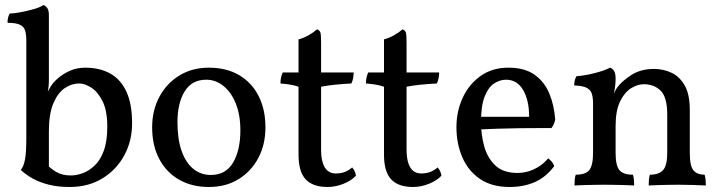

<svg xmlns="http://www.w3.org/2000/svg" viewBox="-20 -737 2872 766"><path d="M161 -86Q181 -65 204.5 -51Q228 -37 263 -37Q284 -37 308.5 -45.5Q333 -54 356 -75Q379 -96 393.5 -134Q408 -172 408 -232Q408 -296 389 -333.5Q370 -371 344 -387.5Q318 -404 296 -404Q266 -404 238.5 -385.5Q211 -367 193 -325Q175 -283 175 -213V-54ZM258 9Q212 9 175.5 0Q139 -9 111 -24.5Q83 -40 63 -59Q74 -72 79.5 -99.5Q85 -127 85 -186V-575Q85 -598 80.5 -614Q76 -630 60 -638Q44 -646 10 -646Q10 -657 12 -666Q14 -675 19 -683Q34 -683 61 -688Q88 -693 114.5 -700.5Q141 -708 153 -717Q162 -714 168.5 -705Q175 -696 175 -677V-416Q175 -398 173 -385.5Q171 -373 169 -362L165 -273L146 -319Q159 -351 168.5 -368Q178 -385 183 -393Q192 -408 211.5 -425Q231 -442 258.5 -454.5Q286 -467 320 -467Q378 -467 420 -443.5Q462 -420 484.5 -371Q507 -322 507 -245Q507 -175 476 -117.5Q445 -60 389 -25.5Q333 9 258 9Z M813 9Q745 9 694 -20.5Q643 -50 615 -103.5Q587 -157 587 -229Q587 -297 616 -351Q645 -405 696 -436Q747 -467 813 -467Q884 -467 934.5 -437Q985 -407 1012 -353.5Q1039 -300 1039 -229Q1039 -160 1010.5 -106.5Q982 -53 931.5 -22Q881 9 813 9ZM821 -39Q881 -39 910 -88.5Q939 -138 939 -217Q939 -279 920.5 -324.5Q902 -370 871 -394.5Q840 -419 803 -419Q745 -419 716.5 -372Q688 -325 688 -250Q688 -182 704.5 -135Q721 -88 751 -63.5Q781 -39 821 -39Z M1287 9Q1228 9 1199.5 -21.5Q1171 -52 1171 -120V-391Q1156 -396 1140 -399Q1124 -402 1099 -404Q1099 -417 1101 -426.5Q1103 -436 1108 -448H1171V-580Q1191 -585 1210.5 -596Q1230 -607 1245 -620Q1255 -616 1258 -608Q1261 -600 1261 -568V-448H1391Q1391 -438 1389 -426.5Q1387 -415 1382 -404Q1346 -402 1316 -399Q1286 -396 1261 -391V-141Q1261 -108 1268 -86.5Q1275 -65 1288 -55Q1301 -45 1319 -45Q1340 -45 1355.5 -51Q1371 -57 1385 -69Q1398 -54 1400 -36Q1383 -17 1351 -4Q1319 9 1287 9Z M1628 9Q1569 9 1540.5 -21.5Q1512 -52 1512 -120V-391Q1497 -396 1481 -399Q1465 -402 1440 -404Q1440 -417 1442 -426.5Q1444 -436 1449 -448H1512V-580Q1532 -585 1551.5 -596Q1571 -607 1586 -620Q1596 -616 1599 -608Q1602 -600 1602 -568V-448H1732Q1732 -438 1730 -426.5Q1728 -415 1723 -404Q1687 -402 1657 -399Q1627 -396 1602 -391V-141Q1602 -108 1609 -86.5Q1616 -65 1629 -55Q1642 -45 1660 -45Q1681 -45 1696.5 -51Q1712 -57 1726 -69Q1739 -54 1741 -36Q1724 -17 1692 -4Q1660 9 1628 9Z M2013 9Q1942 9 1895 -23Q1848 -55 1824.5 -109.5Q1801 -164 1801 -229Q1801 -293 1826 -347Q1851 -401 1897.5 -434Q1944 -467 2008 -467Q2073 -467 2112.5 -439Q2152 -411 2171.5 -364Q2191 -317 2195 -260Q2191 -240 2180 -226Q2163 -226 2129 -226Q2095 -226 2052 -225.5Q2009 -225 1964 -223.5Q1919 -222 1879 -220V-271H2091Q2091 -337 2067 -378Q2043 -419 1999 -419Q1975 -419 1952 -404.5Q1929 -390 1914 -353Q1899 -316 1899 -250Q1899 -201 1911.5 -154.5Q1924 -108 1955.5 -77.5Q1987 -47 2045 -47Q2078 -47 2110 -61.5Q2142 -76 2167 -105Q2175 -100 2182 -91Q2189 -82 2191 -74Q2157 -29 2112.5 -10Q2068 9 2013 9Z M2346 -214V-325Q2346 -348 2341 -363.5Q2336 -379 2320 -387Q2304 -395 2271 -396Q2271 -407 2273 -416Q2275 -425 2280 -433Q2311 -435 2351 -445Q2391 -455 2414 -467Q2423 -464 2429.5 -454.5Q2436 -445 2436 -423ZM2732 -127Q2732 -75 2746.5 -57.5Q2761 -40 2791 -40Q2794 -31 2795 -20.5Q2796 -10 2796 3Q2774 2 2746 1Q2718 0 2687 0Q2667 0 2645 0.5Q2623 1 2603 1.5Q2583 2 2568 3Q2568 -10 2569 -21Q2570 -32 2573 -40Q2609 -40 2625.5 -58.5Q2642 -77 2642 -127V-279Q2642 -350 2615.5 -375.5Q2589 -401 2549 -401Q2523 -401 2497 -384.5Q2471 -368 2453.5 -331.5Q2436 -295 2436 -234V-127Q2436 -77 2451 -58.5Q2466 -40 2505 -40Q2508 -31 2509 -20.5Q2510 -10 2510 3Q2496 2 2476 1.5Q2456 1 2433.5 0.5Q2411 0 2391 0Q2371 0 2349 0.5Q2327 1 2307 1.5Q2287 2 2272 3Q2272 -10 2273 -21Q2274 -32 2277 -40Q2316 -40 2331 -58.5Q2346 -77 2346 -127V-325L2436 -423Q2436 -411 2434.5 -396Q2433 -381 2429 -364Q2432 -369 2435 -375.5Q2438 -382 2444 -390Q2461 -413 2498.5 -437.5Q2536 -462 2589 -462Q2627 -462 2659.5 -446.5Q2692 -431 2712 -395.5Q2732 -360 2732 -299Z"/></svg>

Font: Vollkorn
Style: Regular
Weight: 400
Designer: Friedrich Althausen
Foundry: Friedrich Althausen
Version: Version 4.104